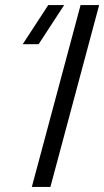

<svg xmlns="http://www.w3.org/2000/svg" viewBox="-20 -740 412 760"><path d="M132.9 -565 234 -720H171L69.9 -565ZM106 0H179.5L372.5 -720H299Z"/></svg>

Font: Manrope
Style: RegularItalic
Weight: 400
Italic angle: -15°
Designer: Mikhail Sharanda
Foundry: Mikhail Sharanda
Version: Version 4.502;hotconv 1.0.109;makeotfexe 2.5.65596